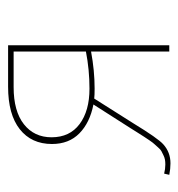

<svg xmlns="http://www.w3.org/2000/svg" viewBox="-3 -446 451 486"><g transform="rotate(-90 223.0 -202.5)"><path d="M247 -408H352V0H336V-198Q288 -189 242 -189Q225 -189 217 -190L155 -92Q116 -28 101 -15Q81 3 53 3Q39 3 24 0L27 -13Q39 -10 50 -10Q57 -10 62.5 -11Q68 -12 74 -15Q80 -18 84 -20Q88 -22 93.5 -28.5Q99 -35 102 -38Q105 -41 111.5 -50.5Q118 -60 120.5 -64Q123 -68 131 -80.5Q139 -93 142 -98L202 -192Q156 -201 129 -227.5Q102 -254 102 -297Q102 -349 139.5 -378.5Q177 -408 247 -408ZM242 -202Q290 -202 336 -211V-394H246Q185 -394 152 -368Q119 -342 119 -298Q119 -252 152.5 -227Q186 -202 242 -202Z"/></g></svg>

Font: EauTestText Thin
Style: Italic
Weight: 250
Italic angle: -12°
Designer: Christian Thalmann (Catharsis Fonts)
Version: Version 0.001;PS 000.001;hotconv 1.0.88;makeotf.lib2.5.64775